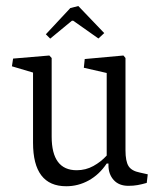

<svg xmlns="http://www.w3.org/2000/svg" viewBox="-20 -613 541 644"><path d="M148.4 -483.4 221.2 -543.5H225.6L310.1 -483.9L329.6 -502L242.7 -592.8L215.8 -585.9L133.8 -498ZM90.8 -134.3Q90.8 11.7 202.1 11.7Q242.2 11.7 277.6 -7.8Q313 -27.3 337.9 -64.5H343.8V-58.6Q343.8 -28.8 361.3 -9.3Q378.9 10.3 410.6 10.3Q427.7 10.3 441.4 7.8Q455.1 5.4 472.2 0.5L475.6 -28.3L449.2 -34.2Q421.4 -39.6 411.1 -55.9Q400.9 -72.3 400.9 -108.9V-418.5L394 -426.8L264.2 -415L261.2 -385.7L337.9 -368.2V-91.3Q318.8 -70.3 293.2 -56.2Q267.6 -42 237.3 -42Q153.3 -42 153.3 -154.8V-418.5L145.5 -426.8L23.9 -416.5L20 -390.6L90.8 -369.6Z"/></svg>

Font: Neuton Light
Style: Regular
Weight: 300
Designer: Brian M Zick
Foundry: Brian M Zick
Version: Version 1.560